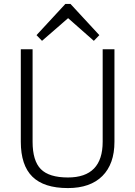

<svg xmlns="http://www.w3.org/2000/svg" viewBox="-20 -951 689 978"><path d="M326 7Q204 7 145 -51Q86 -109 86 -229V-700H146V-229Q146 -132 188 -89.5Q230 -47 326 -47Q503 -47 503 -229V-700H563V-229Q563 -172 547.5 -128.5Q532 -85 501.5 -54.5Q471 -24 427 -8.5Q383 7 326 7ZM166 -772 313 -931H339L486 -772L458 -743L315 -869H339L194 -743Z"/></svg>

Font: Pathway Extreme 8pt Thin
Style: Regular
Weight: 100
Designer: Eduardo Rodriguez Tunni
Foundry: Eduardo Rodriguez Tunni
Version: Version 1.000